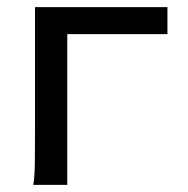

<svg xmlns="http://www.w3.org/2000/svg" viewBox="-20 -518 526 538"><path d="M73.2 0Q77.1 -20.5 77.6 -59.3Q78.1 -98.1 78.1 -148.9V-498H449.2V-422.4H168.5V0Z"/></svg>

Font: Andika FrenchTight
Style: Regular
Weight: 400
Designer: Victor Gaultney, Annie Olsen, Julie Remington, Don Collingsworth, Eric Hays, Becca Hirsbrunner
Foundry: SIL International
Version: Version 5.000 ; Dig1 Dig4Opn Dig7 LnSpcTght